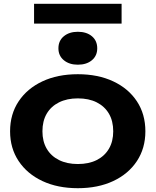

<svg xmlns="http://www.w3.org/2000/svg" viewBox="-20 -974 818 1009"><path d="M389 15Q283 15 203 -22.5Q123 -60 78 -127.5Q33 -195 33 -284Q33 -374 78 -441.5Q123 -509 203 -546.5Q283 -584 389 -584Q495 -584 575 -546.5Q655 -509 699.5 -441.5Q744 -374 744 -284Q744 -195 699.5 -127.5Q655 -60 575 -22.5Q495 15 389 15ZM389 -112Q447 -112 488.5 -133Q530 -154 552.5 -192.5Q575 -231 575 -284Q575 -338 552.5 -376.5Q530 -415 488.5 -436Q447 -457 389 -457Q332 -457 290 -436Q248 -415 225.5 -376.5Q203 -338 203 -284Q203 -231 225.5 -192.5Q248 -154 290 -133Q332 -112 389 -112ZM389 -634Q344 -634 315.5 -657.5Q287 -681 287 -720Q287 -760 315.5 -783.5Q344 -807 389 -807Q435 -807 463 -783.5Q491 -760 491 -720Q491 -681 463 -657.5Q435 -634 389 -634ZM159 -850V-954H619V-850Z"/></svg>

Font: Unbounded Medium
Style: Regular
Weight: 500
Designer: Luke Prowse, Jean-Baptiste Morizot, Fátima Lázaro, Florian Runge
Foundry: NaN
Version: Version 1.700